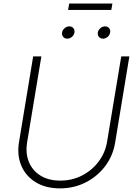

<svg xmlns="http://www.w3.org/2000/svg" viewBox="-20 -1043 758 1074"><path d="M315.4 10.7Q236.3 10.7 180.4 -23.2Q124.5 -57.1 99.4 -116Q74.2 -174.8 86.4 -248.5L165.5 -727.5H211.4L131.8 -247.6Q121.6 -185.1 141.8 -136.5Q162.1 -87.9 207.3 -60.3Q252.4 -32.7 316.9 -32.7Q383.3 -32.7 439 -61.3Q494.6 -89.8 531.7 -139.2Q568.8 -188.5 579.1 -251L658.2 -727.5H703.6L624 -245.1Q611.8 -170.9 567.9 -113Q523.9 -55.2 458.5 -22.2Q393.1 10.7 315.4 10.7ZM556.2 -826.7Q542 -826.7 533.4 -836.7Q524.9 -846.7 527.3 -861.3Q529.8 -875.5 541.7 -885.5Q553.7 -895.5 567.9 -895.5Q582 -895.5 590.3 -885.5Q598.6 -875.5 596.2 -861.3Q593.8 -846.7 582 -836.7Q570.3 -826.7 556.2 -826.7ZM356 -826.7Q341.8 -826.7 333.5 -836.7Q325.2 -846.7 327.1 -861.3Q329.6 -875.5 341.6 -885.5Q353.5 -895.5 367.7 -895.5Q382.3 -895.5 390.4 -885.5Q398.4 -875.5 396.5 -861.3Q394 -846.7 382.3 -836.7Q370.6 -826.7 356 -826.7ZM608.9 -1023.4 602.5 -987.3H360.8L367.2 -1023.4Z"/></svg>

Font: Inter 17pt ExtraLight
Style: Italic
Weight: 250
Italic angle: -9.3988°
Version: Version 4.001;git-66647c0bb